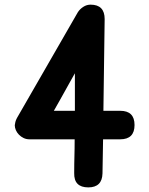

<svg xmlns="http://www.w3.org/2000/svg" viewBox="-20 -667 642 825"><path d="M420.4 78.1Q418.9 138.2 359.4 138.2Q297.4 138.2 298.8 76.7Q298.8 54.7 299.1 37.6Q299.3 20.5 299.8 4.2Q300.3 -12.2 300.5 -29.3Q300.8 -46.4 300.8 -68.4H106.4Q92.8 -68.4 81.3 -74Q69.8 -79.6 61.3 -88.4Q52.7 -97.2 48.1 -107.9Q43.5 -118.7 43.5 -128.9Q44.4 -135.7 46.1 -143.1Q47.9 -150.4 52.7 -159.7L314.9 -615.2Q323.7 -628.4 338.1 -637.7Q352.5 -647 369.1 -647Q429.7 -647 429.7 -585L424.3 -190.9H496.6Q558.1 -190.9 558.1 -129.9Q558.1 -68.4 496.6 -68.4H422.9ZM301.8 -190.9V-352.1Q291 -333 280.5 -314.2Q270 -295.4 259.3 -276.1Q248.5 -256.8 236.8 -235.8Q225.1 -214.8 211.4 -190.9Z"/></svg>

Font: Erica Type
Style: Bold
Weight: 700
Designer: Peter Wiegel
Foundry: Peter Wiegel
Version: Version 1.000 2010 initial release